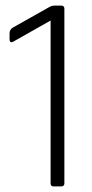

<svg xmlns="http://www.w3.org/2000/svg" viewBox="-20 -663 328 683"><path d="M14 -524V-544Q14 -558 26 -565L152 -636Q163 -643 173 -643H198Q209 -643 209 -632V-11Q209 0 198 0H170Q160 0 160 -11V-590L31 -517Q14 -506 14 -524Z"/></svg>

Font: Rajdhani
Style: Regular
Weight: 400
Designer: Satya Rajpurohit, Jyotish Sonowal
Foundry: Indian Type Foundry
Version: Version 1.201;PS 1.0;hotconv 1.0.78;makeotf.lib2.5.61930; tt